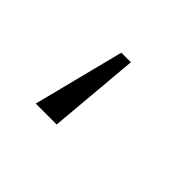

<svg xmlns="http://www.w3.org/2000/svg" viewBox="-58 -106 409 409"><g transform="rotate(45 146.0 98.0)"><path d="M67.4 200.2 119.6 -5.4H148.4L130.4 200.2Z"/></g></svg>

Font: Oxygen Light
Style: Regular
Weight: 300
Designer: vernon adams
Foundry: Vernon Adams
Version: Version Release 0.2.3 webfont; ttfautohint (v0.93.3-1d66) -l